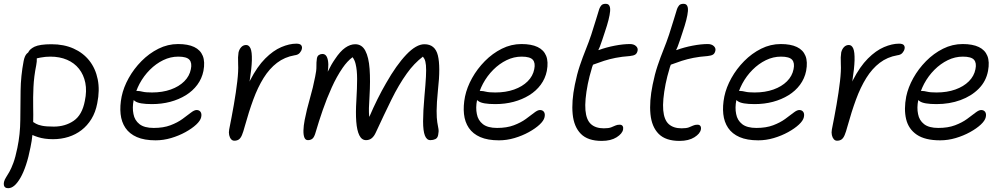

<svg xmlns="http://www.w3.org/2000/svg" viewBox="-30 -726 5268 1007"><path d="M248 4Q203 4 169 -7Q153 -12 140 -18Q137 13 130 46Q120 98 106.5 138.5Q93 179 77.5 206Q62 233 46 247Q30 261 13 261Q3 261 -2.5 257Q-8 253 -9.5 245.5Q-11 238 -9 228Q-6 216 1.5 204.5Q9 193 19 175.5Q29 158 40 128.5Q51 99 61 50Q76 -22 76.5 -97Q77 -172 78 -250Q79 -328 94 -406Q99 -432 110 -444Q114 -448 118 -451Q125 -468 151 -481Q179 -494 240 -494Q305 -494 355.5 -471.5Q406 -449 438.5 -408Q471 -367 482.5 -310Q494 -253 480 -184Q471 -137 449.5 -102Q428 -67 397.5 -43.5Q367 -20 329 -8Q291 4 248 4ZM163 -420Q163 -420 163 -420Q164 -404 160 -384Q148 -324 145.5 -269.5Q143 -215 144 -164Q145 -125 144 -86Q150 -82 159 -77Q169 -71 190.5 -66.5Q212 -62 252 -62Q312 -62 356.5 -92.5Q401 -123 415 -197Q426 -249 417.5 -291.5Q409 -334 384.5 -365Q360 -396 321.5 -412.5Q283 -429 234 -429Q208 -429 182 -424Q171 -421 163 -420Z M786 10Q727 10 688 -7Q649 -24 628 -55Q607 -86 602.5 -128Q598 -170 608 -220Q618 -268 645 -316.5Q672 -365 712 -405.5Q752 -446 801 -470.5Q850 -495 904 -495Q956 -495 988.5 -479.5Q1021 -464 1033.5 -433Q1046 -402 1037 -354Q1029 -314 1005 -281.5Q981 -249 944.5 -226.5Q908 -204 863 -192Q818 -180 767 -180Q700 -180 679 -195Q674 -198 671 -201Q663 -161 670 -128Q676 -95 701.5 -75Q727 -55 776 -55Q827 -55 864 -69Q901 -83 927 -102Q953 -121 971 -135Q989 -149 1001 -149Q1015 -149 1022 -139Q1029 -129 1025 -111Q1021 -93 999 -72.5Q977 -52 942.5 -33Q908 -14 867.5 -2Q827 10 786 10ZM685 -249Q688 -249 691 -249Q702 -249 718 -245Q734 -241 767 -241Q822 -241 865.5 -256.5Q909 -272 936.5 -299.5Q964 -327 971 -363Q978 -396 963.5 -412.5Q949 -429 905 -429Q864 -429 826 -410.5Q788 -392 756 -360Q724 -328 702 -287Q692 -268 685 -249Z M1199 12Q1189 12 1182 4Q1175 -4 1172 -17.5Q1169 -31 1172 -47Q1185 -111 1196.5 -177Q1208 -243 1214.5 -299Q1221 -355 1219 -389Q1218 -412 1218.5 -425Q1219 -438 1221 -451Q1225 -468 1235.5 -479Q1246 -490 1261 -490Q1276 -490 1284 -472Q1292 -454 1291 -410Q1290 -369 1279 -298Q1280 -302 1282 -305Q1319 -377 1361 -419Q1403 -461 1445.5 -479Q1488 -497 1524 -497Q1544 -497 1550 -488.5Q1556 -480 1553 -469Q1551 -459 1542 -448.5Q1533 -438 1515 -436Q1463 -427 1423 -396.5Q1383 -366 1352.5 -317Q1322 -268 1298.5 -204Q1275 -140 1254 -64Q1246 -34 1239 -17.5Q1232 -1 1222.5 5.5Q1213 12 1199 12Z M1585 9Q1572 9 1566.5 -4.5Q1561 -18 1561.5 -42Q1562 -66 1568 -97Q1579 -153 1595.5 -210Q1612 -267 1623 -324Q1630 -356 1629.5 -377.5Q1629 -399 1632 -419Q1634 -432 1642.5 -437.5Q1651 -443 1661 -443Q1676 -443 1683.5 -429Q1691 -415 1692 -389Q1692 -371 1689 -350Q1708 -389 1727 -416Q1754 -457 1780.5 -475.5Q1807 -494 1833 -494Q1868 -494 1886 -460Q1904 -426 1908.5 -364.5Q1913 -303 1908 -220Q1903 -150 1906 -119Q1906 -115 1907 -113Q1949 -211 1995 -290Q2049 -385 2101 -439.5Q2153 -494 2196 -494Q2252 -494 2266.5 -435.5Q2281 -377 2267 -254Q2260 -184 2260 -144.5Q2260 -105 2263.5 -84.5Q2267 -64 2269.5 -50.5Q2272 -37 2268 -18Q2265 -2 2253.5 3.5Q2242 9 2227 9Q2208 9 2198.5 -15Q2189 -39 2189 -90Q2189 -141 2196 -220Q2202 -285 2204 -323.5Q2206 -362 2204 -383.5Q2202 -405 2196 -417Q2192 -423 2188 -429Q2141 -393 2104 -341Q2061 -281 2022.5 -202.5Q1984 -124 1941 -31Q1932 -11 1919.5 -1Q1907 9 1890 9Q1867 9 1854.5 -16.5Q1842 -42 1838.5 -88.5Q1835 -135 1839 -198Q1843 -265 1843 -312Q1843 -359 1835 -391Q1830 -412 1819 -426Q1791 -405 1767 -370Q1736 -325 1710 -267.5Q1684 -210 1663 -149.5Q1642 -89 1626 -34Q1619 -8 1609.5 0.5Q1600 9 1585 9Z M2587 10Q2528 10 2489 -7Q2450 -24 2429 -55Q2408 -86 2403.5 -128Q2399 -170 2409 -220Q2419 -268 2446 -316.5Q2473 -365 2513 -405.5Q2553 -446 2602 -470.5Q2651 -495 2705 -495Q2757 -495 2789.5 -479.5Q2822 -464 2834.5 -433Q2847 -402 2838 -354Q2830 -314 2806 -281.5Q2782 -249 2745.5 -226.5Q2709 -204 2664 -192Q2619 -180 2568 -180Q2501 -180 2480 -195Q2475 -198 2472 -201Q2464 -161 2471 -128Q2477 -95 2502.5 -75Q2528 -55 2577 -55Q2628 -55 2665 -69Q2702 -83 2728 -102Q2754 -121 2772 -135Q2790 -149 2802 -149Q2816 -149 2823 -139Q2830 -129 2826 -111Q2822 -93 2800 -72.5Q2778 -52 2743.5 -33Q2709 -14 2668.5 -2Q2628 10 2587 10ZM2486 -249Q2489 -249 2492 -249Q2503 -249 2519 -245Q2535 -241 2568 -241Q2623 -241 2666.5 -256.5Q2710 -272 2737.5 -299.5Q2765 -327 2772 -363Q2779 -396 2764.5 -412.5Q2750 -429 2706 -429Q2665 -429 2627 -410.5Q2589 -392 2557 -360Q2525 -328 2503 -287Q2493 -268 2486 -249Z M3126 13Q3053 13 3016.5 -24Q2980 -61 2973.5 -127.5Q2967 -194 2985 -282Q2996 -337 3011 -381.5Q3026 -426 3042 -465.5Q3058 -505 3071 -544Q3087 -593 3096 -623.5Q3105 -654 3113 -679Q3117 -690 3124 -698Q3131 -706 3147 -706Q3156 -706 3161 -702Q3172 -693 3170 -668Q3167 -630 3142 -557Q3128 -513 3116 -481Q3112 -472 3108 -463Q3110 -463 3112 -464Q3150 -478 3194.5 -486.5Q3239 -495 3274 -495Q3294 -495 3305.5 -484.5Q3317 -474 3314 -460Q3311 -446 3302 -440Q3293 -434 3273 -432Q3231 -429 3198.5 -422.5Q3166 -416 3138 -407Q3110 -398 3081 -387Q3080 -387 3080 -386Q3075 -374 3072 -361Q3062 -329 3053 -286Q3036 -199 3040.5 -148Q3045 -97 3069.5 -75Q3094 -53 3137 -53Q3162 -53 3175 -58Q3188 -63 3197.5 -67.5Q3207 -72 3220 -72Q3231 -72 3235.5 -65Q3240 -58 3238 -47Q3234 -25 3204 -6Q3174 13 3126 13Z M3534 13Q3461 13 3424.5 -24Q3388 -61 3381.5 -127.5Q3375 -194 3393 -282Q3404 -337 3419 -381.5Q3434 -426 3450 -465.5Q3466 -505 3479 -544Q3495 -593 3504 -623.5Q3513 -654 3521 -679Q3525 -690 3532 -698Q3539 -706 3555 -706Q3564 -706 3569 -702Q3580 -693 3578 -668Q3575 -630 3550 -557Q3536 -513 3524 -481Q3520 -472 3516 -463Q3518 -463 3520 -464Q3558 -478 3602.5 -486.5Q3647 -495 3682 -495Q3702 -495 3713.5 -484.5Q3725 -474 3722 -460Q3719 -446 3710 -440Q3701 -434 3681 -432Q3639 -429 3606.5 -422.5Q3574 -416 3546 -407Q3518 -398 3489 -387Q3488 -387 3488 -386Q3483 -374 3480 -361Q3470 -329 3461 -286Q3444 -199 3448.5 -148Q3453 -97 3477.5 -75Q3502 -53 3545 -53Q3570 -53 3583 -58Q3596 -63 3605.5 -67.5Q3615 -72 3628 -72Q3639 -72 3643.5 -65Q3648 -58 3646 -47Q3642 -25 3612 -6Q3582 13 3534 13Z M3947 10Q3888 10 3849 -7Q3810 -24 3789 -55Q3768 -86 3763.5 -128Q3759 -170 3769 -220Q3779 -268 3806 -316.5Q3833 -365 3873 -405.5Q3913 -446 3962 -470.5Q4011 -495 4065 -495Q4117 -495 4149.5 -479.5Q4182 -464 4194.5 -433Q4207 -402 4198 -354Q4190 -314 4166 -281.5Q4142 -249 4105.5 -226.5Q4069 -204 4024 -192Q3979 -180 3928 -180Q3861 -180 3840 -195Q3835 -198 3832 -201Q3824 -161 3831 -128Q3837 -95 3862.5 -75Q3888 -55 3937 -55Q3988 -55 4025 -69Q4062 -83 4088 -102Q4114 -121 4132 -135Q4150 -149 4162 -149Q4176 -149 4183 -139Q4190 -129 4186 -111Q4182 -93 4160 -72.5Q4138 -52 4103.5 -33Q4069 -14 4028.5 -2Q3988 10 3947 10ZM3846 -249Q3849 -249 3852 -249Q3863 -249 3879 -245Q3895 -241 3928 -241Q3983 -241 4026.5 -256.5Q4070 -272 4097.5 -299.5Q4125 -327 4132 -363Q4139 -396 4124.5 -412.5Q4110 -429 4066 -429Q4025 -429 3987 -410.5Q3949 -392 3917 -360Q3885 -328 3863 -287Q3853 -268 3846 -249Z M4360 12Q4350 12 4343 4Q4336 -4 4333 -17.5Q4330 -31 4333 -47Q4346 -111 4357.5 -177Q4369 -243 4375.5 -299Q4382 -355 4380 -389Q4379 -412 4379.5 -425Q4380 -438 4382 -451Q4386 -468 4396.5 -479Q4407 -490 4422 -490Q4437 -490 4445 -472Q4453 -454 4452 -410Q4451 -369 4440 -298Q4441 -302 4443 -305Q4480 -377 4522 -419Q4564 -461 4606.5 -479Q4649 -497 4685 -497Q4705 -497 4711 -488.5Q4717 -480 4714 -469Q4712 -459 4703 -448.5Q4694 -438 4676 -436Q4624 -427 4584 -396.5Q4544 -366 4513.5 -317Q4483 -268 4459.5 -204Q4436 -140 4415 -64Q4407 -34 4400 -17.5Q4393 -1 4383.5 5.5Q4374 12 4360 12Z M4901 10Q4822 10 4778.5 -19.5Q4735 -49 4722.5 -101Q4710 -153 4723 -220Q4733 -268 4760 -316.5Q4787 -365 4827 -405.5Q4867 -446 4916 -470.5Q4965 -495 5019 -495Q5071 -495 5103.5 -479.5Q5136 -464 5148.5 -433Q5161 -402 5152 -354Q5142 -300 5103.5 -261Q5065 -222 5007.5 -201Q4950 -180 4882 -180Q4815 -180 4794 -195Q4789 -198 4786 -201Q4778 -161 4785 -128Q4791 -95 4816.5 -75Q4842 -55 4891 -55Q4942 -55 4979 -69Q5016 -83 5042 -102Q5068 -121 5086 -135Q5104 -149 5116 -149Q5130 -149 5137 -139Q5144 -129 5140 -111Q5136 -93 5114 -72.5Q5092 -52 5057.5 -33Q5023 -14 4982.5 -2Q4942 10 4901 10ZM4800 -249Q4803 -249 4806 -249Q4817 -249 4833 -245Q4849 -241 4882 -241Q4937 -241 4980.5 -256.5Q5024 -272 5051.5 -299.5Q5079 -327 5086 -363Q5093 -396 5078.5 -412.5Q5064 -429 5020 -429Q4979 -429 4941 -410.5Q4903 -392 4871 -360Q4839 -328 4817 -287Q4807 -268 4800 -249Z"/></svg>

Font: Shantell Sans Light Light
Style: Italic
Weight: 300
Italic angle: -11°
Version: Version 1.008;[ac192a2d6]